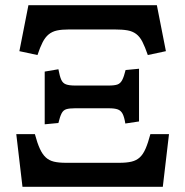

<svg xmlns="http://www.w3.org/2000/svg" viewBox="-20 -723 717 743"><path d="M67 0 43 -204H115Q124 -170 134 -148Q144 -126 157 -114Q170 -102 188.5 -97.5Q207 -93 235 -93H442Q470 -93 489 -97.5Q508 -102 521 -114Q534 -126 543.5 -148Q553 -170 562 -204H634L610 0ZM153 -242V-446L206 -455Q211 -428 217 -414.5Q223 -401 235.5 -396.5Q248 -392 270 -392H401Q423 -392 434.5 -396Q446 -400 453 -413.5Q460 -427 466 -452L518 -457V-253L465 -245Q461 -270 454.5 -282.5Q448 -295 436 -299.5Q424 -304 401 -304H270Q249 -304 237 -300.5Q225 -297 218.5 -284.5Q212 -272 206 -247ZM125 -510 55 -525 90 -703H587L622 -525L552 -510Q541 -542 531 -561.5Q521 -581 507 -591.5Q493 -602 473.5 -605.5Q454 -609 423 -609H247Q219 -609 200.5 -605Q182 -601 168.5 -590Q155 -579 145 -559.5Q135 -540 125 -510Z"/></svg>

Font: Literata 18pt SemiBold
Style: Regular
Weight: 600
Designer: Latin by Veronika Burian and Jose Scaglione. Greek by Irene Vlachou. Cyrillic by Vera Evstafieva.
Foundry: TypeTogether
Version: Version 3.103;gftools[0.9.29]